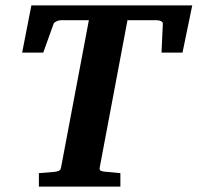

<svg xmlns="http://www.w3.org/2000/svg" viewBox="-20 -691 732 711"><path d="M655.8 -496.1H578.1L583 -603Q583.5 -609.4 575.9 -612.8Q568.4 -616.2 561 -616.2H452.1L349.1 -69.8Q347.7 -61 353.3 -58.6Q358.9 -56.2 368.2 -55.2Q377 -54.7 386.7 -53.7Q395 -52.7 405.3 -51.8L425.8 -49.8V0H124V-49.8Q133.8 -50.8 143.3 -51.3Q152.8 -51.8 161.1 -52.7Q170.4 -53.7 179.2 -54.2Q189.5 -55.2 197 -58.1Q204.6 -61 206.1 -70.8L309.1 -616.2H206.1Q202.6 -616.2 198.2 -615.2Q193.8 -614.3 189.7 -612.3Q185.5 -610.4 182.4 -607.9Q179.2 -605.5 178.2 -602.1L140.1 -496.1H62L96.2 -670.9H691.9Z"/></svg>

Font: Charis SIL APac
Style: Bold Italic
Weight: 700
Italic angle: -11°
Foundry: SIL International
Version: Version 5.000